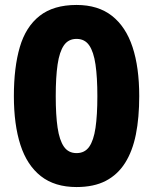

<svg xmlns="http://www.w3.org/2000/svg" viewBox="-20 -745 618 775"><path d="M542 -357Q542 -270 528.5 -202.5Q515 -135 485 -87.5Q455 -40 407 -15Q359 10 289 10Q201 10 145 -34Q89 -78 62.5 -160Q36 -242 36 -357Q36 -473 60 -555Q84 -637 140 -681Q196 -725 289 -725Q376 -725 432 -681Q488 -637 515 -555Q542 -473 542 -357ZM205 -357Q205 -280 212.5 -229.5Q220 -179 238 -153Q256 -127 289 -127Q322 -127 340 -152.5Q358 -178 365.5 -229Q373 -280 373 -357Q373 -433 365.5 -484.5Q358 -536 340 -562Q322 -588 289 -588Q256 -588 238 -562Q220 -536 212.5 -485Q205 -434 205 -357Z"/></svg>

Font: Noto Sans Armenian ExtraBold
Style: Regular
Weight: 800
Version: Version 2.007